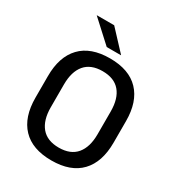

<svg xmlns="http://www.w3.org/2000/svg" viewBox="-196 -949 999 1084"><g transform="rotate(30 303.5 -407.0)"><path d="M303.5 13Q178.5 13 113.8 -55Q49 -123 49 -249.5V-390Q49 -516 113.8 -584Q178.5 -652 303.5 -652Q428.5 -652 493.2 -584Q558 -516 558 -390V-249.5Q558 -123 493.2 -55Q428.5 13 303.5 13ZM303.5 -70.5Q379.5 -70.5 417.8 -116.2Q456 -162 456 -245.5V-394Q456 -478 417.8 -523.2Q379.5 -568.5 303.5 -568.5Q227.5 -568.5 189.2 -523.2Q151 -478 151 -394V-245.5Q151 -162 189.2 -116.2Q227.5 -70.5 303.5 -70.5ZM229.5 -825.5 347.5 -699V-698H254.5L117 -824V-825.5Z"/></g></svg>

Font: Anek Gurmukhi Medium
Style: Regular
Weight: 500
Designer: Sarang Kulkarni (Gurmukhi), Yesha Goshar (Latin)
Foundry: Ek Type
Version: Version 1.003